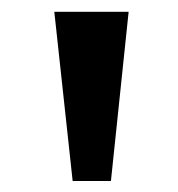

<svg xmlns="http://www.w3.org/2000/svg" viewBox="-20 -748 309 333"><path d="M106 -434.1 74.2 -727.5H203.1L172.4 -434.1Z"/></svg>

Font: Inter 24pt SemiBold
Style: Regular
Weight: 600
Designer: Rasmus Andersson
Foundry: rsms
Version: Version 4.001;git-66647c0bb